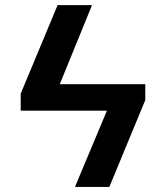

<svg xmlns="http://www.w3.org/2000/svg" viewBox="-20 -739 655 759"><path d="M343.8 -718.8 216.3 -406.2H554.3V-343.4L412.3 0H276.3L402.7 -301.5H61.8V-368.6L207.7 -718.8Z"/></svg>

Font: Inter UI Semi Bold
Style: Regular
Weight: 600
Designer: Rasmus Andersson
Foundry: rsms
Version: 3.2;8d6f07862